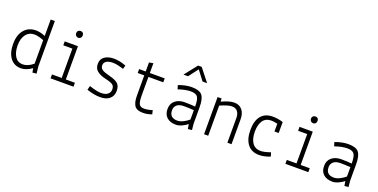

<svg xmlns="http://www.w3.org/2000/svg" viewBox="-20 -1522 4540 2305"><g transform="rotate(20 2250.0 -370.0)"><path d="M428 -664V-83L438 4L387 10L377 -43Q302 9 239 9Q150 9 100.5 -57Q51 -123 51 -236.5Q51 -350 106 -415.5Q161 -481 256 -481Q312 -481 375 -454V-664ZM375 -100V-400Q354 -410 317.5 -419.5Q281 -429 258 -429Q187 -429 147.5 -377.5Q108 -326 108 -238Q108 -150 142.5 -96.5Q177 -43 242 -43Q307 -43 375 -100Z M623 -425V-475H792V-50H908V0H615V-50H739V-425ZM761 -571Q743 -571 730.5 -583.5Q718 -596 718 -615.5Q718 -635 730.5 -646.5Q743 -658 761 -658Q779 -658 790.5 -647Q802 -636 802 -616Q802 -596 790.5 -583.5Q779 -571 761 -571Z M1078 -23 1091 -75Q1190 -42 1244 -42Q1298 -42 1327.5 -65.5Q1357 -89 1357 -128Q1357 -167 1333.5 -185.5Q1310 -204 1236 -221Q1162 -238 1125 -270Q1088 -300 1088 -360Q1088 -420 1133.5 -451.5Q1179 -483 1251 -483Q1323 -483 1407 -451L1393 -404Q1308 -432 1256 -432Q1204 -432 1174 -414Q1144 -394 1144 -360Q1144 -326 1170.5 -307Q1197 -288 1273 -269Q1349 -250 1381 -220.5Q1413 -191 1413 -128Q1413 -65 1370 -28Q1328 9 1250 9Q1172 9 1078 -23Z M1660 -418H1576V-468H1660V-583L1713 -593V-468H1903V-418H1713V-184Q1713 -106 1728.5 -74Q1744 -42 1792 -42Q1840 -42 1898 -61L1910 -11Q1852 10 1802 10Q1752 10 1723.5 -3Q1695 -16 1681.5 -44.5Q1668 -73 1664 -103Q1660 -133 1660 -182Z M2218 -43Q2255 -43 2298.5 -66.5Q2342 -90 2362 -110V-229Q2296 -234 2236 -234Q2176 -234 2146 -208.5Q2116 -183 2116 -140Q2116 -43 2218 -43ZM2217 9Q2144 9 2102 -28.5Q2060 -66 2060 -135Q2060 -204 2106 -242Q2152 -281 2228 -281Q2304 -281 2362 -275Q2362 -364 2340 -396.5Q2318 -429 2251 -429Q2184 -429 2093 -397L2078 -447Q2171 -481 2246 -481Q2345 -481 2380 -437Q2415 -393 2415 -283V-73L2423 3L2372 8L2362 -52Q2339 -32 2297 -11.5Q2255 9 2217 9ZM2273 -750 2401 -588H2343L2250 -710L2157 -588H2099L2227 -750Z M2627 -475 2629 -435Q2726 -481 2790 -481Q2854 -481 2890.5 -437Q2927 -393 2927 -317V0H2874V-317Q2874 -366 2850 -398Q2826 -429 2778 -429Q2730 -429 2629 -385V0H2576V-475Z M3359 -320V-419Q3310 -430 3281 -430Q3209 -430 3173.5 -379Q3138 -328 3138 -238Q3138 -148 3174 -95.5Q3210 -43 3281 -43Q3326 -43 3406 -71L3421 -21Q3342 9 3282 9Q3184 9 3132.5 -56.5Q3081 -122 3081 -239Q3081 -356 3132 -418.5Q3183 -481 3282 -481Q3348 -481 3413 -460V-320Z M3623 -425V-475H3792V-50H3908V0H3615V-50H3739V-425ZM3761 -571Q3743 -571 3730.5 -583.5Q3718 -596 3718 -615.5Q3718 -635 3730.5 -646.5Q3743 -658 3761 -658Q3779 -658 3790.5 -647Q3802 -636 3802 -616Q3802 -596 3790.5 -583.5Q3779 -571 3761 -571Z M4218 -43Q4255 -43 4298.5 -66.5Q4342 -90 4362 -110V-229Q4296 -234 4236 -234Q4176 -234 4146 -208.5Q4116 -183 4116 -140Q4116 -43 4218 -43ZM4217 9Q4144 9 4102 -28.5Q4060 -66 4060 -135Q4060 -204 4106 -242Q4152 -281 4228 -281Q4304 -281 4362 -275Q4362 -364 4340 -396.5Q4318 -429 4251 -429Q4184 -429 4093 -397L4078 -447Q4171 -481 4246 -481Q4345 -481 4380 -437Q4415 -393 4415 -283V-73L4423 3L4372 8L4362 -52Q4339 -32 4297 -11.5Q4255 9 4217 9Z"/></g></svg>

Font: TypoPRO Lekton
Style: Regular
Weight: 400
Monospace: yes
Designer: Paolo Mazzetti, Luciano Perondi, Raffaele Flato, Elena Papassissa, Emilio Macchia, Michela Povoleri, Tobias Seemiller, R
Version: Version 34.000